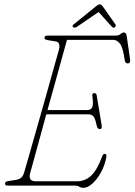

<svg xmlns="http://www.w3.org/2000/svg" viewBox="-20 -866 628 896"><path d="M329.5 0H14.5Q2.5 0 3.5 -10Q3.5 -18.5 18.5 -21L54 -26.5Q68.5 -29 77.8 -36Q87 -43 92 -59Q94.5 -67.5 104.2 -101Q114 -134.5 128 -184Q142 -233.5 158.5 -291.2Q175 -349 191.2 -406.5Q207.5 -464 221.2 -513.5Q235 -563 244.2 -595.8Q253.5 -628.5 255.5 -636Q259 -649.5 255.8 -660Q252.5 -670.5 241 -672.5L201 -679Q187.5 -681.5 187.5 -689.5Q187.5 -700 202.5 -700H523Q534 -700 542.5 -707.2Q551 -714.5 558.5 -714.5Q569 -714.5 571.5 -697L587 -588.5Q590 -570 576 -570Q564.5 -570 562 -585.5Q554 -643.5 540.2 -661.8Q526.5 -680 508 -680H292.5Q290.5 -672.5 282 -642Q273.5 -611.5 260.8 -565.5Q248 -519.5 232.8 -464.2Q217.5 -409 201.5 -352.5H387Q404.5 -352.5 410.5 -365.5Q416.5 -378.5 411 -418Q409 -431.5 419.5 -431.5Q425.5 -431.5 428 -428.5Q430.5 -425.5 431 -422L454.5 -281Q457.5 -263.5 445.5 -263.5Q434.5 -263.5 431 -281Q424 -314.5 415.5 -323.5Q407 -332.5 392.5 -332.5H196Q178 -266 161.5 -206.2Q145 -146.5 134 -106.2Q123 -66 120.5 -57.5Q110.5 -20 146.5 -20H340Q375 -20 403.2 -44.2Q431.5 -68.5 458 -139Q461.5 -148 469 -148Q478 -148 476.5 -134.5Q469.5 -94.5 451.2 -61.5Q433 -28.5 410.8 -9Q388.5 10.5 370 10.5Q358 10.5 349.5 5.2Q341 0 329.5 0ZM514.5 -737.5Q509 -734 501 -742.5L440 -810L341.5 -742.5Q327.5 -733 321 -739.5Q315.5 -745 323 -751.5L428.5 -837Q440 -846 445 -846Q452.5 -846 459 -837L519 -751.5Q521.5 -748 519.8 -744Q518 -740 514.5 -737.5Z"/></svg>

Font: Fraunces144ptSuperSoftThinItalic
Style: Italic
Weight: 100
Italic angle: -16°
Version: Version 1.000;[0bf87f6ff]